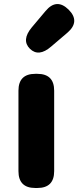

<svg xmlns="http://www.w3.org/2000/svg" viewBox="-20 -937 390 957"><path d="M156 0Q72 0 72 -84V-485Q72 -569 156 -569H166Q250 -569 250 -485V-84Q250 0 166 0ZM235 -705Q173 -651 129 -694Q86 -737 138 -800L207 -882Q262 -948 322 -889Q381 -830 316 -774Z"/></svg>

Font: Resource Han Rounded TW Heavy
Style: Regular
Weight: 900
Designer: Cyano Hao (round all glyphs); Ryoko NISHIZUKA 西塚涼子 (kana, bopomofo & ideographs); Paul D. Hunt (Latin, Greek & Cyrillic)
Foundry: Cyano Hao
Version: 0.990